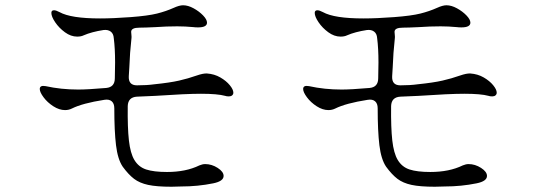

<svg xmlns="http://www.w3.org/2000/svg" viewBox="-20 -742 2040 729"><path d="M631 -33Q575 -33 542.5 -40Q510 -47 489 -63Q468 -79 446 -109Q427 -137 420.5 -190.5Q414 -244 414 -331Q414 -349 404 -357.5Q394 -366 376 -363Q293 -350 253 -330Q241 -324 227 -324Q205 -324 182.5 -338.5Q160 -353 145.5 -372.5Q131 -392 131 -404Q131 -419 153 -415Q212 -402 277 -402Q313 -402 383 -408Q416 -411 416 -445L417 -505Q417 -558 412 -597Q411 -614 400.5 -622Q390 -630 373 -628Q328 -621 298 -608Q288 -603 273 -603Q249 -603 226.5 -619.5Q204 -636 189.5 -657.5Q175 -679 175 -693Q175 -703 185 -703Q193 -703 206 -696Q249 -672 360 -672Q409 -672 476 -677Q542 -682 576 -690.5Q610 -699 639 -712Q661 -722 675 -722Q694 -722 715 -710.5Q736 -699 751 -683.5Q766 -668 766 -656Q766 -638 732 -638Q721 -638 715 -639Q683 -642 653 -642Q612 -642 570 -639Q530 -637 510 -637Q478 -637 478 -621Q478 -617 479 -609Q480 -601 479 -595Q473 -542 471 -485L469 -453Q467 -418 500 -418Q538 -418 566 -422Q625 -428 660 -436Q695 -444 726 -455Q752 -464 766 -463Q794 -461 816.5 -448Q839 -435 852.5 -418.5Q866 -402 866 -390Q866 -384 861.5 -380Q857 -376 849 -376Q840 -376 835 -378Q806 -386 743 -386Q687 -386 569 -378Q512 -375 500 -375Q466 -373 465 -339Q464 -257 469.5 -208.5Q475 -160 490 -135Q506 -108 535 -98.5Q564 -89 614 -89Q686 -89 737 -114Q749 -119 759 -119Q784 -119 806.5 -104.5Q829 -90 829 -74Q829 -54 790 -46Q731 -34 669 -34Z M1631 -33Q1575 -33 1542.5 -40Q1510 -47 1489 -63Q1468 -79 1446 -109Q1427 -137 1420.5 -190.5Q1414 -244 1414 -331Q1414 -349 1404 -357.5Q1394 -366 1376 -363Q1293 -350 1253 -330Q1241 -324 1227 -324Q1205 -324 1182.5 -338.5Q1160 -353 1145.5 -372.5Q1131 -392 1131 -404Q1131 -419 1153 -415Q1212 -402 1277 -402Q1313 -402 1383 -408Q1416 -411 1416 -445L1417 -505Q1417 -558 1412 -597Q1411 -614 1400.5 -622Q1390 -630 1373 -628Q1328 -621 1298 -608Q1288 -603 1273 -603Q1249 -603 1226.5 -619.5Q1204 -636 1189.5 -657.5Q1175 -679 1175 -693Q1175 -703 1185 -703Q1193 -703 1206 -696Q1249 -672 1360 -672Q1409 -672 1476 -677Q1542 -682 1576 -690.5Q1610 -699 1639 -712Q1661 -722 1675 -722Q1694 -722 1715 -710.5Q1736 -699 1751 -683.5Q1766 -668 1766 -656Q1766 -638 1732 -638Q1721 -638 1715 -639Q1683 -642 1653 -642Q1612 -642 1570 -639Q1530 -637 1510 -637Q1478 -637 1478 -621Q1478 -617 1479 -609Q1480 -601 1479 -595Q1473 -542 1471 -485L1469 -453Q1467 -418 1500 -418Q1538 -418 1566 -422Q1625 -428 1660 -436Q1695 -444 1726 -455Q1752 -464 1766 -463Q1794 -461 1816.5 -448Q1839 -435 1852.5 -418.5Q1866 -402 1866 -390Q1866 -384 1861.5 -380Q1857 -376 1849 -376Q1840 -376 1835 -378Q1806 -386 1743 -386Q1687 -386 1569 -378Q1512 -375 1500 -375Q1466 -373 1465 -339Q1464 -257 1469.5 -208.5Q1475 -160 1490 -135Q1506 -108 1535 -98.5Q1564 -89 1614 -89Q1686 -89 1737 -114Q1749 -119 1759 -119Q1784 -119 1806.5 -104.5Q1829 -90 1829 -74Q1829 -54 1790 -46Q1731 -34 1669 -34Z"/></svg>

Font: Hina Mincho
Style: Regular
Weight: 400
Designer: satsuyako
Foundry: satsuyako
Version: Version 1.100